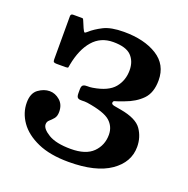

<svg xmlns="http://www.w3.org/2000/svg" viewBox="-103 -633 724 741"><g transform="rotate(20 259.0 -262.5)"><path d="M24.5 -150.5Q24.5 -189 47 -205.5Q69.5 -222 93.5 -222Q116 -222 135.2 -205.5Q154.5 -189 154.5 -159Q154.5 -141 146.2 -131.2Q138 -121.5 129.8 -114.5Q121.5 -107.5 121.5 -96.5Q121.5 -78 153 -59Q184.5 -40 245 -40Q306.5 -40 335.8 -69.2Q365 -98.5 365 -141.5Q365 -175 340.5 -196.8Q316 -218.5 244.5 -229.5Q233 -231 222.5 -230.2Q212 -229.5 205.8 -233.2Q199.5 -237 199.5 -252V-268Q199.5 -282.5 206 -286.2Q212.5 -290 222.8 -289.5Q233 -289 244.5 -291Q305.5 -301 330.2 -331Q355 -361 355 -402.5Q355 -439.5 333.2 -461.8Q311.5 -484 259 -484Q207.5 -484 175.5 -447.2Q143.5 -410.5 131 -344.5Q129.5 -336.5 129 -333.2Q128.5 -330 119 -330H81.5Q73 -330 70 -332.5Q67 -335 67 -343V-520.5Q67 -530 77 -530H111Q117.5 -530 118.2 -528Q119 -526 121.5 -521L132.5 -495Q138.5 -482 141.2 -480.8Q144 -479.5 152 -487Q170.5 -504 200.8 -519.5Q231 -535 284.5 -535Q368 -535 420.8 -502Q473.5 -469 473.5 -404.5Q473.5 -353.5 446.8 -326.2Q420 -299 378 -284Q349 -273 342 -271.5Q335 -270 335 -262Q335 -256 346.8 -253.5Q358.5 -251 375 -248.5Q440.5 -237 462 -205.8Q483.5 -174.5 483.5 -135Q483.5 -71.5 424.5 -30.8Q365.5 10 254 10Q177.5 10 126.5 -12.8Q75.5 -35.5 50 -72Q24.5 -108.5 24.5 -150.5Z"/></g></svg>

Font: Besley* Medium
Style: Regular
Weight: 500
Designer: Owen Earl
Foundry: indestructible type*
Version: Version 3.000; ttfautohint (v1.8.3)